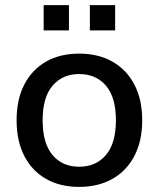

<svg xmlns="http://www.w3.org/2000/svg" viewBox="-20 -723 621 752"><path d="M290 9Q215 9 160 -22.5Q105 -54 75 -112.5Q45 -171 45 -252Q45 -333 75 -391.5Q105 -450 160 -481.5Q215 -513 290 -513Q365 -513 420.5 -481.5Q476 -450 506.5 -391.5Q537 -333 537 -252Q537 -171 506.5 -112.5Q476 -54 420.5 -22.5Q365 9 290 9ZM290 -70Q356 -70 395 -116Q434 -162 434 -252Q434 -342 395 -387.5Q356 -433 290 -433Q225 -433 186 -387.5Q147 -342 147 -252Q147 -162 185.5 -116Q224 -70 290 -70ZM332 -604V-703H431V-604ZM151 -604V-703H250V-604Z"/></svg>

Font: Mulish ExtraLight SemiBold
Style: Regular
Weight: 600
Version: Version 3.603